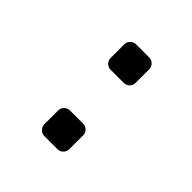

<svg xmlns="http://www.w3.org/2000/svg" viewBox="-143 -676 786 786"><g transform="rotate(45 250.0 -283.5)"><path d="M216.8 -17.6Q203.1 -17.6 192.9 -27.8Q182.6 -38.1 182.6 -52.7V-131.8Q182.6 -146.5 192.9 -156.2Q203.1 -166 216.8 -166H293Q306.6 -166 316.9 -156.2Q327.1 -146.5 327.1 -131.8V-52.7Q327.1 -38.1 316.9 -27.8Q306.6 -17.6 293 -17.6ZM216.8 -401.4Q203.1 -401.4 192.9 -411.1Q182.6 -420.9 182.6 -435.5V-513.7Q182.6 -528.3 192.9 -538.6Q203.1 -548.8 216.8 -548.8H293Q306.6 -548.8 316.9 -538.6Q327.1 -528.3 327.1 -513.7V-435.5Q327.1 -420.9 316.9 -411.1Q306.6 -401.4 293 -401.4Z"/></g></svg>

Font: Rounded-L Mgen+ 1m bold
Style: Bold
Weight: 700
Designer: [Source Han Sans]
Ryoko NISHIZUKA  (kana & ideographs); Paul D. Hunt (Latin, Greek & Cyrillic); Wenlong ZHANG  (bopomofo
Version: Version 1.059.20150602